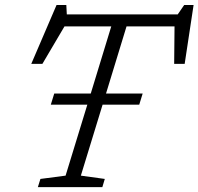

<svg xmlns="http://www.w3.org/2000/svg" viewBox="-20 -766 812 786"><path d="M188 -337.5 202 -383H351.5L435.5 -658H244L153.5 -504.5H108L211.5 -745.5H251.5L253.5 -707H707.5L734 -745.5H772.5L736 -504.5H693L694.5 -658H498L414 -383H564L550 -337.5H400L311 -47L409 -33.5L399 0H135L145.5 -33.5L248.5 -47L337.5 -337.5Z"/></svg>

Font: Newsreader 6pt Light
Style: Italic
Weight: 300
Italic angle: -17°
Designer: Hugues Gentile
Foundry: Production Type
Version: Version 1.003; ttfautohint (v1.8.3)